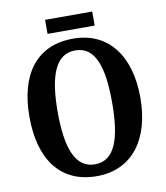

<svg xmlns="http://www.w3.org/2000/svg" viewBox="-92 -924 874 1011"><g transform="rotate(-10 344.5 -419.0)"><path d="M218 -773H470V-848H218ZM345 10C535 10 641 -137 641 -358C641 -580 535 -725 346 -725C145 -725 48 -580 48 -359C48 -137 145 10 345 10ZM345 -53C240 -53 199 -166 199 -358C199 -551 240 -662 346 -662C452 -662 490 -551 490 -358C490 -166 452 -53 345 -53Z"/></g></svg>

Font: Noto Serif Myanmar Condensed
Style: Bold
Weight: 700
Width: 3
Designer: Ben Mitchell and the Monotype Design Team
Foundry: Monotype Imaging Inc.
Version: Version 2.106